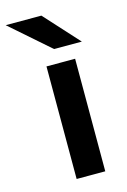

<svg xmlns="http://www.w3.org/2000/svg" viewBox="-164 -787 559 842"><g transform="rotate(-15 116.0 -366.0)"><path d="M128 -576H254L112 -732H-50ZM76 0H206V-511H76Z"/></g></svg>

Font: Overpass ExtraBold
Style: Regular
Weight: 800
Designer: Delve Withrington, Thomas Jockin
Foundry: Delve Fonts
Version: Version 3.000;DELV;Overpass